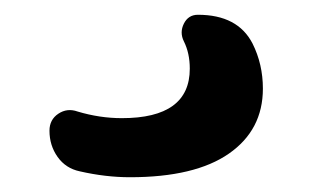

<svg xmlns="http://www.w3.org/2000/svg" viewBox="-20 -20 448 260"><path d="M88 212Q69 208 58 192.5Q47 177 47 157Q47 142 59 134Q71 126 85 131Q115 140 145 140Q237 140 237 73Q237 52 229 36Q223 24 229 12Q235 0 248 0Q302 0 322 39Q336 67 336 100Q336 156 290 188Q244 220 156 220Q123 220 88 212Z"/></svg>

Font: Rounded Mplus 1c Medium
Style: Regular
Weight: 500
Version: Version 1.059.20150529